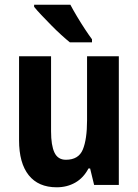

<svg xmlns="http://www.w3.org/2000/svg" viewBox="-20 -786 588 816"><path d="M485 -547V0H380L363 -70H356Q335 -30 300 -10Q265 10 221 10Q143 10 102 -41.5Q61 -93 61 -190V-547H197V-228Q197 -168 211.5 -137.5Q226 -107 260 -107Q314 -107 332 -150.5Q350 -194 350 -275V-547ZM279 -766Q290 -745 307 -716.5Q324 -688 341.5 -661.5Q359 -635 371 -619V-606H277Q262 -618 240.5 -637.5Q219 -657 197 -679.5Q175 -702 155.5 -722.5Q136 -743 125 -757V-766Z"/></svg>

Font: Noto Sans Arabic Cond
Style: Bold
Weight: 700
Width: 3
Designer: Monotype Design Team, Nadine Chahine, Nizar Qandah and Khaled Hosny
Foundry: Monotype Imaging Inc.
Version: Version 2.012; ttfautohint (v1.8.4.7-5d5b)